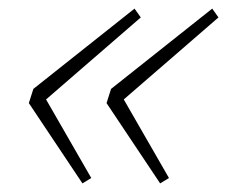

<svg xmlns="http://www.w3.org/2000/svg" viewBox="-20 -484 530 446"><path d="M192 -70.5 171.5 -58 47 -244.5 57.5 -277.5 292.5 -464 307 -443.5 87 -253ZM372.5 -70.5 352 -58 227.5 -244.5 238 -277.5 473 -464 487.5 -443.5 267.5 -253Z"/></svg>

Font: Newsreader Caption ExtraLight
Style: Italic
Weight: 275
Italic angle: -17°
Designer: Hugues Gentile
Foundry: Production Type
Version: Version 1.001